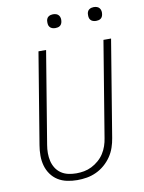

<svg xmlns="http://www.w3.org/2000/svg" viewBox="-100 -992 799 1068"><g transform="rotate(-10 300.0 -458.0)"><path d="M249 8Q220 8 191.5 2Q163 -4 140 -18.5Q117 -33 101 -55.5Q85 -78 77.5 -105Q70 -132 70 -161.5Q70 -191 75 -220L160 -735H203L117 -214Q113 -191 113 -168Q113 -145 118 -123.5Q123 -102 134.5 -83.5Q146 -65 164 -52.5Q182 -40 204.5 -35Q227 -30 250 -30Q272 -30 294 -34Q316 -38 337 -48.5Q358 -59 376.5 -75Q395 -91 407.5 -110.5Q420 -130 427.5 -152Q435 -174 438 -195L527 -735H570L480 -189Q476 -163 467 -136.5Q458 -110 442 -86.5Q426 -63 404 -44Q382 -25 356 -13Q330 -1 303 3.5Q276 8 249 8ZM506 -846Q496 -846 487.5 -849Q479 -852 473.5 -859Q468 -866 467 -875.5Q466 -885 467 -895Q468 -901 471 -907Q474 -913 480 -917Q486 -921 492.5 -922.5Q499 -924 505 -924Q515 -924 523.5 -921Q532 -918 537.5 -911Q543 -904 544.5 -894.5Q546 -885 544 -875Q543 -869 540 -863Q537 -857 531.5 -853Q526 -849 519 -847.5Q512 -846 506 -846ZM276 -846Q266 -846 257.5 -849Q249 -852 243.5 -859Q238 -866 237 -875.5Q236 -885 237 -895Q238 -901 241 -907Q244 -913 250 -917Q256 -921 262.5 -922.5Q269 -924 275 -924Q285 -924 293.5 -921Q302 -918 307.5 -911Q313 -904 314.5 -894.5Q316 -885 314 -875Q313 -869 310 -863Q307 -857 301.5 -853Q296 -849 289 -847.5Q282 -846 276 -846Z"/></g></svg>

Font: Iosevka Aile Extralight
Style: Italic
Weight: 200
Italic angle: -9°
Designer: Belleve Invis
Foundry: Belleve Invis
Version: Version 31.1.0; ttfautohint (v1.8.4)